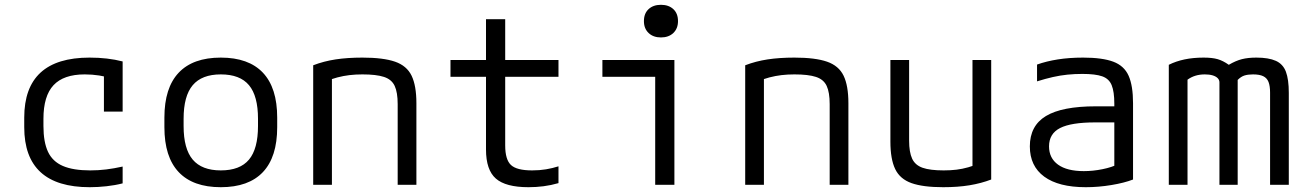

<svg xmlns="http://www.w3.org/2000/svg" viewBox="-20 -770 5440 800"><path d="M354 10Q81 10 81 -240V-280Q81 -530 353 -530Q429 -530 491 -514V-305H413V-501L447 -443Q422 -451 393 -455.5Q364 -460 333 -460Q245 -460 203 -415Q161 -370 161 -275V-245Q161 -178 180 -137.5Q199 -97 242 -78.5Q285 -60 356 -60Q390 -60 422.5 -64Q455 -68 491 -76V-6Q460 2 424 6Q388 10 354 10Z M900 10Q784 10 724.5 -53Q665 -116 665 -240V-280Q665 -404 724.5 -467Q784 -530 900 -530Q1016 -530 1075.5 -467Q1135 -404 1135 -280V-240Q1135 -116 1075.5 -53Q1016 10 900 10ZM900 -60Q980 -60 1017.5 -105Q1055 -150 1055 -245V-275Q1055 -370 1017.5 -415Q980 -460 900 -460Q821 -460 783 -415Q745 -370 745 -275V-245Q745 -150 783 -105Q821 -60 900 -60Z M1285 -498Q1329 -515 1378.5 -522.5Q1428 -530 1490 -530Q1577 -530 1626 -513Q1675 -496 1695 -454.5Q1715 -413 1715 -340V0H1637V-336Q1637 -385 1624.5 -412Q1612 -439 1580 -449.5Q1548 -460 1490 -460Q1461 -460 1436 -457Q1411 -454 1386 -447.5Q1361 -441 1329 -428L1363 -478V0H1285Z M2182 10Q2087 10 2046 -26Q2005 -62 2005 -147V-450H1857V-520H2005V-690H2085V-520H2307V-450H2085V-164Q2085 -105 2109 -82.5Q2133 -60 2197 -60Q2228 -60 2255 -64.5Q2282 -69 2307 -77V-7Q2276 2 2245 6Q2214 10 2182 10Z M2710 0V-450H2490V-520H2790V0ZM2734 -614Q2702 -614 2682.5 -632.5Q2663 -651 2663 -682Q2663 -714 2682.5 -732Q2702 -750 2734 -750Q2766 -750 2785.5 -732Q2805 -714 2805 -682Q2805 -651 2785.5 -632.5Q2766 -614 2734 -614Z M3085 -498Q3129 -515 3178.5 -522.5Q3228 -530 3290 -530Q3377 -530 3426 -513Q3475 -496 3495 -454.5Q3515 -413 3515 -340V0H3437V-336Q3437 -385 3424.5 -412Q3412 -439 3380 -449.5Q3348 -460 3290 -460Q3261 -460 3236 -457Q3211 -454 3186 -447.5Q3161 -441 3129 -428L3163 -478V0H3085Z M3910 10Q3826 10 3778 -7Q3730 -24 3710 -65.5Q3690 -107 3690 -180V-520H3768V-184Q3768 -136 3780.5 -109Q3793 -82 3824 -71Q3855 -60 3912 -60Q3941 -60 3965.5 -63Q3990 -66 4014.5 -73Q4039 -80 4068 -92L4032 -42V-520H4110V-22Q4068 -6 4019.5 2Q3971 10 3910 10Z M4504 10Q4391 10 4331 -34Q4271 -78 4271 -160Q4271 -246 4338 -286.5Q4405 -327 4546 -327H4657V-260H4543Q4443 -260 4397 -236.5Q4351 -213 4351 -160Q4351 -111 4388.5 -84Q4426 -57 4496 -57Q4534 -57 4573.5 -65Q4613 -73 4638 -86L4623 -43V-338Q4623 -388 4612 -415Q4601 -442 4572.5 -452Q4544 -462 4490 -462Q4458 -462 4428 -459Q4398 -456 4367 -449Q4336 -442 4301 -431V-501Q4340 -515 4388 -522.5Q4436 -530 4493 -530Q4573 -530 4618.5 -513Q4664 -496 4682.5 -454.5Q4701 -413 4701 -340V-22Q4665 -8 4611 1Q4557 10 4504 10Z M4850 0V-500Q4880 -515 4916 -522.5Q4952 -530 4995 -530Q5031 -530 5053.5 -523.5Q5076 -517 5100 -500Q5129 -517 5154.5 -523.5Q5180 -530 5215 -530Q5266 -530 5296 -516.5Q5326 -503 5338 -471Q5350 -439 5350 -383V0H5272V-384Q5272 -412 5265.5 -428.5Q5259 -445 5243.5 -452.5Q5228 -460 5201 -460Q5180 -460 5165.5 -455.5Q5151 -451 5137 -437V0H5061V-427Q5061 -437 5053.5 -444.5Q5046 -452 5032.5 -456Q5019 -460 5000 -460Q4958 -460 4928 -438V0Z"/></svg>

Font: M PLUS Code Latin Expanded
Style: Regular
Weight: 400
Width: 7
Designer: Coji Morishita
Foundry: UNDERFOREST DESIGN
Version: Version 1.002; ttfautohint (v1.8.3)